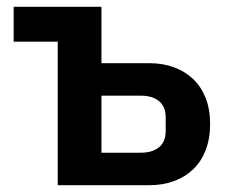

<svg xmlns="http://www.w3.org/2000/svg" viewBox="-20 -542 664 562"><path d="M149 -420H20V-522H277V-357H418Q457 -357 489.5 -345Q522 -333 545.5 -310.5Q569 -288 582 -255Q595 -222 595 -179Q595 -136 582 -102.5Q569 -69 545.5 -46.5Q522 -24 489.5 -12Q457 0 418 0H149ZM392 -95Q426 -95 445.5 -111Q465 -127 465 -159V-198Q465 -230 445.5 -246Q426 -262 392 -262H277V-95Z"/></svg>

Font: IBM Plex Sans SmBld
Style: Regular
Weight: 600
Designer: Mike Abbink, Paul van der Laan, Pieter van Rosmalen
Foundry: Bold Monday
Version: Version 3.005